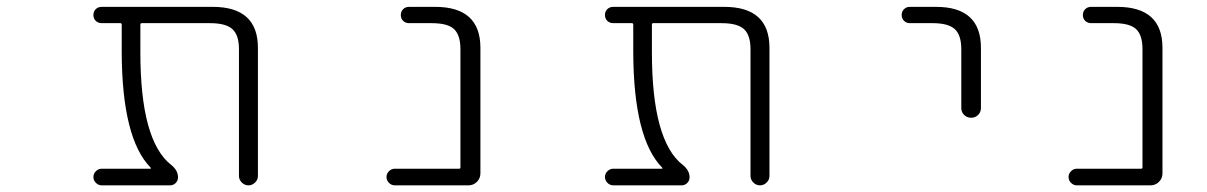

<svg xmlns="http://www.w3.org/2000/svg" viewBox="-20 -565 3540 563"><path d="M736.3 -48.8Q736.3 -38.1 728 -29.8Q719.7 -21.5 708.5 -21.5Q697.3 -21.5 689 -29.8Q680.7 -38.1 680.7 -48.8V-420.9Q680.7 -461.9 661.6 -479.5Q642.6 -497.1 595.7 -497.1H395.5Q391.6 -497.1 391.6 -492.2V-411.1Q391.6 -151.4 482.4 -81.1Q502 -65.4 502 -44.9Q502 -35.2 495.1 -28.3Q488.3 -21.5 478.5 -21.5H278.3Q268.6 -21.5 261.2 -28.8Q253.9 -36.1 253.9 -45.9Q253.9 -55.7 261.2 -63Q268.6 -70.3 278.3 -70.3H420.9Q421.9 -70.3 422.4 -71.3Q422.9 -72.3 421.9 -73.2Q337.9 -158.2 336.9 -411.1V-492.2Q336.9 -497.1 333 -497.1H278.3Q267.6 -497.1 260.7 -503.9Q253.9 -510.7 253.9 -521Q253.9 -531.2 260.7 -538.1Q267.6 -544.9 278.3 -544.9H603.5Q736.3 -544.9 736.3 -424.8Z M1330.1 -420.9Q1330.1 -461.9 1311.5 -479.5Q1293 -497.1 1246.1 -497.1H1179.7Q1168.9 -497.1 1162.1 -503.9Q1155.3 -510.7 1155.3 -521Q1155.3 -531.2 1162.1 -538.1Q1168.9 -544.9 1179.7 -544.9H1255.9Q1388.7 -544.9 1388.7 -424.8V-56.6Q1388.7 -42 1378.4 -31.7Q1368.2 -21.5 1353.5 -21.5H1137.7Q1127.9 -21.5 1120.6 -28.8Q1113.3 -36.1 1113.3 -45.9Q1113.3 -55.7 1120.6 -63Q1127.9 -70.3 1137.7 -70.3H1326.2Q1330.1 -70.3 1330.1 -74.2Z M2236.3 -48.8Q2236.3 -38.1 2228 -29.8Q2219.7 -21.5 2208.5 -21.5Q2197.3 -21.5 2189 -29.8Q2180.7 -38.1 2180.7 -48.8V-420.9Q2180.7 -461.9 2161.6 -479.5Q2142.6 -497.1 2095.7 -497.1H1895.5Q1891.6 -497.1 1891.6 -492.2V-411.1Q1891.6 -151.4 1982.4 -81.1Q2002 -65.4 2002 -44.9Q2002 -35.2 1995.1 -28.3Q1988.3 -21.5 1978.5 -21.5H1778.3Q1768.6 -21.5 1761.2 -28.8Q1753.9 -36.1 1753.9 -45.9Q1753.9 -55.7 1761.2 -63Q1768.6 -70.3 1778.3 -70.3H1920.9Q1921.9 -70.3 1922.4 -71.3Q1922.9 -72.3 1921.9 -73.2Q1837.9 -158.2 1836.9 -411.1V-492.2Q1836.9 -497.1 1833 -497.1H1778.3Q1767.6 -497.1 1760.7 -503.9Q1753.9 -510.7 1753.9 -521Q1753.9 -531.2 1760.7 -538.1Q1767.6 -544.9 1778.3 -544.9H2103.5Q2236.3 -544.9 2236.3 -424.8Z M2647.5 -497.1Q2637.7 -497.1 2630.9 -503.9Q2624 -510.7 2624 -521Q2624 -531.2 2630.9 -538.1Q2637.7 -544.9 2647.5 -544.9H2724.6Q2856.4 -544.9 2856.4 -424.8V-248Q2856.4 -236.3 2848.1 -228Q2839.8 -219.7 2827.6 -219.7Q2815.4 -219.7 2807.1 -228Q2798.8 -236.3 2798.8 -248V-420.9Q2798.8 -461.9 2779.8 -479.5Q2760.7 -497.1 2714.8 -497.1Z M3330.1 -420.9Q3330.1 -461.9 3311.5 -479.5Q3293 -497.1 3246.1 -497.1H3179.7Q3168.9 -497.1 3162.1 -503.9Q3155.3 -510.7 3155.3 -521Q3155.3 -531.2 3162.1 -538.1Q3168.9 -544.9 3179.7 -544.9H3255.9Q3388.7 -544.9 3388.7 -424.8V-56.6Q3388.7 -42 3378.4 -31.7Q3368.2 -21.5 3353.5 -21.5H3137.7Q3127.9 -21.5 3120.6 -28.8Q3113.3 -36.1 3113.3 -45.9Q3113.3 -55.7 3120.6 -63Q3127.9 -70.3 3137.7 -70.3H3326.2Q3330.1 -70.3 3330.1 -74.2Z"/></svg>

Font: Rounded-L Mgen+ 1mn light
Style: Regular
Weight: 200
Designer: [Source Han Sans]
Ryoko NISHIZUKA  (kana & ideographs); Paul D. Hunt (Latin, Greek & Cyrillic); Wenlong ZHANG  (bopomofo
Version: Version 1.059.20150602